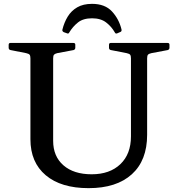

<svg xmlns="http://www.w3.org/2000/svg" viewBox="-20 -967 922 997"><path d="M458 -947Q525 -947 561.5 -907.5Q598 -868 611 -814Q613 -804 605 -801L589 -794Q580 -790 576 -799Q559 -829 531 -850.5Q503 -872 458 -872Q412 -872 385 -850.5Q358 -829 340 -799Q336 -790 328 -794L311 -800Q302 -805 304 -813Q313 -850 331.5 -880.5Q350 -911 381 -929Q412 -947 458 -947ZM744 -267Q744 -134 664.5 -62Q585 10 440 10Q297 10 217.5 -57Q138 -124 138 -244V-744H256V-236Q256 -155 309.5 -108.5Q363 -62 456 -62Q550 -62 605 -114.5Q660 -167 660 -259V-744H744ZM25 -734Q25 -744 34 -744H361Q371 -744 371 -735V-719Q371 -710 362 -707L277 -691Q265 -688 260.5 -683Q256 -678 256 -664V-531H138V-664Q138 -677 134 -682.5Q130 -688 116 -691L35 -707Q25 -709 25 -719ZM546 -734Q546 -744 555 -744H850Q860 -744 860 -735V-719Q860 -710 851 -707L766 -691Q753 -688 748.5 -683Q744 -678 744 -664V-531H660V-664Q660 -677 656 -682.5Q652 -688 638 -691L556 -707Q546 -709 546 -719Z"/></svg>

Font: Hahmlet Medium
Style: Regular
Weight: 500
Version: Version 1.002